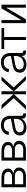

<svg xmlns="http://www.w3.org/2000/svg" viewBox="1765 -2347 594 4164"><g transform="rotate(-90 2062.0 -265.0)"><path d="M82 0V-530H295Q384 -530 436.5 -491Q489 -452 489 -386Q489 -340 459 -311Q429 -282 376 -274Q439 -266 475 -233.5Q511 -201 511 -150Q511 -81 460.5 -40.5Q410 0 324 0ZM148 -59H324Q378 -59 409 -83.5Q440 -108 440 -150Q440 -192 409 -216Q378 -240 324 -240H148ZM148 -300H295Q352 -300 385 -323Q418 -346 418 -386Q418 -425 385 -448Q352 -471 295 -471H148Z M661 0V-530H874Q963 -530 1015.5 -491Q1068 -452 1068 -386Q1068 -340 1038 -311Q1008 -282 955 -274Q1018 -266 1054 -233.5Q1090 -201 1090 -150Q1090 -81 1039.5 -40.5Q989 0 903 0ZM727 -59H903Q957 -59 988 -83.5Q1019 -108 1019 -150Q1019 -192 988 -216Q957 -240 903 -240H727ZM727 -300H874Q931 -300 964 -323Q997 -346 997 -386Q997 -425 964 -448Q931 -471 874 -471H727Z M1382 12Q1301 12 1253.5 -26Q1206 -64 1206 -131Q1206 -197 1247.5 -234.5Q1289 -272 1371 -288L1567 -325Q1567 -404 1533 -441.5Q1499 -479 1430 -479Q1368 -479 1332.5 -450.5Q1297 -422 1285 -368L1215 -374Q1229 -451 1285 -496.5Q1341 -542 1430 -542Q1529 -542 1581 -486Q1633 -430 1633 -326V-105Q1633 -79 1641.5 -69Q1650 -59 1669 -59H1685V0Q1680 1 1673 1.5Q1666 2 1658 2Q1615 2 1593 -18.5Q1571 -39 1567 -91Q1557 -69 1538.5 -50Q1520 -31 1496 -17.5Q1472 -4 1443 4Q1414 12 1382 12ZM1388 -47Q1429 -47 1462 -59.5Q1495 -72 1518.5 -94.5Q1542 -117 1554.5 -147.5Q1567 -178 1567 -213V-266L1385 -232Q1328 -221 1301.5 -198Q1275 -175 1275 -137Q1275 -93 1304.5 -70Q1334 -47 1388 -47Z M1768 0 2016 -265 1778 -530H1867L2099 -271V-530H2165V-271L2397 -530H2485L2247 -265L2495 0H2407L2165 -259V0H2099V-259L1857 0Z M2744 12Q2663 12 2615.5 -26Q2568 -64 2568 -131Q2568 -197 2609.5 -234.5Q2651 -272 2733 -288L2929 -325Q2929 -404 2895 -441.5Q2861 -479 2792 -479Q2730 -479 2694.5 -450.5Q2659 -422 2647 -368L2577 -374Q2591 -451 2647 -496.5Q2703 -542 2792 -542Q2891 -542 2943 -486Q2995 -430 2995 -326V-105Q2995 -79 3003.5 -69Q3012 -59 3031 -59H3047V0Q3042 1 3035 1.5Q3028 2 3020 2Q2977 2 2955 -18.5Q2933 -39 2929 -91Q2919 -69 2900.5 -50Q2882 -31 2858 -17.5Q2834 -4 2805 4Q2776 12 2744 12ZM2750 -47Q2791 -47 2824 -59.5Q2857 -72 2880.5 -94.5Q2904 -117 2916.5 -147.5Q2929 -178 2929 -213V-266L2747 -232Q2690 -221 2663.5 -198Q2637 -175 2637 -137Q2637 -93 2666.5 -70Q2696 -47 2750 -47Z M3276 0V-471H3082V-530H3536V-471H3342V0Z M3643 0V-530H3709V-98L3962 -530H4043V0H3977V-428L3726 0Z"/></g></svg>

Font: Geist Light
Style: Regular
Weight: 400
Designer: Basement.studio, Andrés Briganti, Mateo Zaragoza
Foundry: Basement.studio, Vercel, Andrés Briganti, Guido Ferreyra, Mateo Zaragoza
Version: Version 1.401